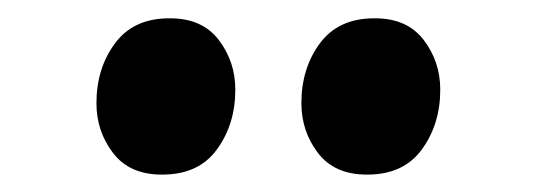

<svg xmlns="http://www.w3.org/2000/svg" viewBox="-20 -826 602 215"><path d="M161 -630.5Q125 -630.5 106.5 -654.8Q88 -679 88 -710.5Q88 -749.5 108.8 -777.5Q129.5 -805.5 169.5 -805.5H170.5Q206.5 -805.5 225 -781.2Q243.5 -757 243.5 -725.5Q243.5 -687 223 -658.8Q202.5 -630.5 162 -630.5ZM390.5 -630.5Q354.5 -630.5 336 -654.8Q317.5 -679 317.5 -710.5Q317.5 -749.5 338.2 -777.5Q359 -805.5 399 -805.5H400Q436 -805.5 454.5 -781.2Q473 -757 473 -725.5Q473 -687 452.5 -658.8Q432 -630.5 391.5 -630.5Z"/></svg>

Font: Merriweather 36pt Black
Style: Regular
Weight: 900
Version: Version 2.100